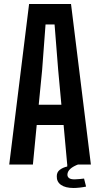

<svg xmlns="http://www.w3.org/2000/svg" viewBox="-20 -820 499 957"><path d="M26 0 125 -800H334L433 0H315L297 -197H163L144 0ZM173 -298H286L270 -471L252 -698H207L190 -471ZM263 58Q263 38 278 26.5Q293 15 315 10L316 -13H366L374 -2Q316 19 316 51Q316 61 324 67.5Q332 74 352 74Q362 74 376 72.5Q390 71 399 70L409 110Q396 113 378 115Q360 117 347 117Q306 117 284 101.5Q262 86 263 58Z"/></svg>

Font: Big Shoulders Text
Style: Bold
Weight: 700
Designer: Patric King
Foundry: XO Type Co
Version: Version 1.000; ttfautohint (v1.8.2)